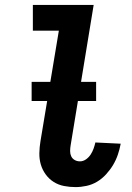

<svg xmlns="http://www.w3.org/2000/svg" viewBox="-20 -755 540 783"><path d="M288 8Q264 8 241 3.5Q218 -1 199 -13Q180 -25 166.5 -43.5Q153 -62 146.5 -84Q140 -106 140.5 -130.5Q141 -155 145 -179L220 -630H114V-735H362L268 -162Q266 -150 266 -138.5Q266 -127 270.5 -117.5Q275 -108 284.5 -102.5Q294 -97 306 -97Q319 -97 330.5 -105Q342 -113 349.5 -124.5Q357 -136 361.5 -148.5Q366 -161 369 -174L472 -169V-168Q468 -146 460.5 -124Q453 -102 441 -82Q429 -62 412.5 -44Q396 -26 376 -14Q356 -2 333 3Q310 8 288 8ZM372 -343H109V-421H372Z"/></svg>

Font: Iosevka Term Curly Extrabold
Style: Italic
Weight: 800
Italic angle: -9°
Designer: Belleve Invis
Foundry: Belleve Invis
Version: Version 32.3.0